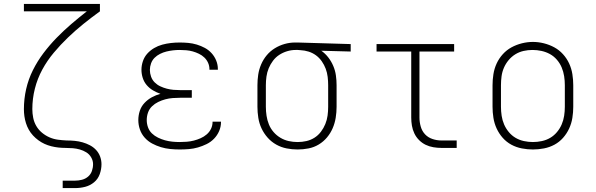

<svg xmlns="http://www.w3.org/2000/svg" viewBox="-20 -755 3040 980"><path d="M300 205V167H364Q381 167 398.5 162.5Q416 158 429.5 146.5Q443 135 449 118Q455 101 455 83Q455 65 445.5 48.5Q436 32 420.5 22.5Q405 13 387.5 8Q370 3 351.5 1.5Q333 0 314.5 0Q296 0 278 -2Q260 -4 242 -8.5Q224 -13 207.5 -20.5Q191 -28 176 -39Q161 -50 148.5 -63.5Q136 -77 127 -93Q118 -109 112.5 -126.5Q107 -144 104.5 -162Q102 -180 102 -198Q102 -250 113.5 -300.5Q125 -351 148 -397Q171 -443 202 -484Q233 -525 268.5 -561.5Q304 -598 343 -631.5Q382 -665 423 -697H102V-735H490V-697Q447 -666 406 -633Q365 -600 327 -563.5Q289 -527 255 -486.5Q221 -446 196 -400Q171 -354 158 -302.5Q145 -251 145 -198Q145 -176 149.5 -153.5Q154 -131 165.5 -111.5Q177 -92 194.5 -77.5Q212 -63 232.5 -54Q253 -45 275.5 -42Q298 -39 320 -38H322Q342 -38 362 -36Q382 -34 401.5 -28.5Q421 -23 439 -13.5Q457 -4 470.5 10.5Q484 25 491 44Q498 63 498 83Q498 109 489 134Q480 159 460 175.5Q440 192 415 198.5Q390 205 364 205Z M897 8Q873 8 848.5 5.5Q824 3 801 -4Q778 -11 756.5 -22.5Q735 -34 718.5 -52.5Q702 -71 694 -94.5Q686 -118 686 -142Q686 -166 693.5 -189Q701 -212 717.5 -229.5Q734 -247 755 -258.5Q776 -270 799 -276Q779 -283 760.5 -294Q742 -305 728.5 -321Q715 -337 708.5 -357.5Q702 -378 702 -399Q702 -421 709.5 -443Q717 -465 732 -481.5Q747 -498 766.5 -509.5Q786 -521 808 -527Q830 -533 852.5 -535.5Q875 -538 897 -538Q919 -538 941 -536Q963 -534 984.5 -527.5Q1006 -521 1025.5 -510.5Q1045 -500 1060 -483.5Q1075 -467 1083.5 -446Q1092 -425 1092 -403Q1092 -402 1092 -401Q1092 -400 1092 -399H1049Q1049 -400 1049 -400.5Q1049 -401 1049 -402Q1049 -419 1042 -434.5Q1035 -450 1023 -461.5Q1011 -473 995.5 -480.5Q980 -488 964 -492.5Q948 -497 931 -498.5Q914 -500 897 -500Q880 -500 863 -498Q846 -496 829.5 -492Q813 -488 797 -480Q781 -472 769 -460Q757 -448 751 -431.5Q745 -415 745 -398Q745 -381 751 -364Q757 -347 769.5 -334.5Q782 -322 798 -314.5Q814 -307 831 -302.5Q848 -298 865.5 -296.5Q883 -295 900 -295H959V-256H900Q881 -256 861.5 -254.5Q842 -253 823.5 -248Q805 -243 787.5 -234.5Q770 -226 756 -212.5Q742 -199 735.5 -180.5Q729 -162 729 -142Q729 -123 735.5 -105Q742 -87 755.5 -74Q769 -61 786.5 -52.5Q804 -44 822 -39Q840 -34 859 -32Q878 -30 897 -30Q915 -30 933.5 -31.5Q952 -33 969.5 -37.5Q987 -42 1004 -49.5Q1021 -57 1035 -69Q1049 -81 1057 -97.5Q1065 -114 1065 -133Q1065 -133 1065 -133Q1065 -133 1065 -134H1108Q1108 -133 1108 -132.5Q1108 -132 1108 -132Q1108 -108 1098.5 -86Q1089 -64 1072.5 -47Q1056 -30 1034.5 -19.5Q1013 -9 990.5 -2.5Q968 4 944.5 6Q921 8 897 8Z M1499 8Q1471 8 1443 2.5Q1415 -3 1390 -17Q1365 -31 1346 -52.5Q1327 -74 1315 -99.5Q1303 -125 1298.5 -153.5Q1294 -182 1294 -210V-320Q1294 -347 1298 -374Q1302 -401 1313 -426.5Q1324 -452 1341.5 -473Q1359 -494 1382.5 -508.5Q1406 -523 1432.5 -530.5Q1459 -538 1486 -538Q1489 -538 1492.5 -538Q1496 -538 1500 -538L1770 -530V-492L1620 -496Q1640 -482 1655.5 -462Q1671 -442 1681 -418.5Q1691 -395 1694.5 -370Q1698 -345 1698 -320V-210Q1698 -182 1693.5 -154Q1689 -126 1678 -100.5Q1667 -75 1649 -53.5Q1631 -32 1607 -17.5Q1583 -3 1555 2.5Q1527 8 1499 8ZM1499 -30Q1522 -30 1544 -35Q1566 -40 1585 -52Q1604 -64 1618 -82.5Q1632 -101 1640.5 -122Q1649 -143 1652 -165Q1655 -187 1655 -210V-320Q1655 -341 1652.5 -362.5Q1650 -384 1642.5 -404Q1635 -424 1622.5 -442Q1610 -460 1593 -472.5Q1576 -485 1555.5 -491.5Q1535 -498 1513 -499L1500 -500Q1497 -500 1494.5 -500Q1492 -500 1489 -500Q1467 -500 1445.5 -493.5Q1424 -487 1405.5 -475Q1387 -463 1373.5 -445Q1360 -427 1351.5 -406.5Q1343 -386 1340 -364Q1337 -342 1337 -320V-210Q1337 -187 1340.5 -164Q1344 -141 1352.5 -120Q1361 -99 1376 -81.5Q1391 -64 1411 -52Q1431 -40 1453.5 -35Q1476 -30 1499 -30Z M2233 0Q2213 0 2192 -3.5Q2171 -7 2152.5 -16Q2134 -25 2119 -40Q2104 -55 2095 -74Q2086 -93 2082.5 -113.5Q2079 -134 2079 -155V-492H1902V-530H2298V-492H2121V-155Q2121 -132 2127.5 -109Q2134 -86 2149.5 -69.5Q2165 -53 2187.5 -45.5Q2210 -38 2233 -38H2311V0Z M2700 8Q2672 8 2643.5 2.5Q2615 -3 2590 -16.5Q2565 -30 2546 -51.5Q2527 -73 2515 -99Q2503 -125 2498.5 -153.5Q2494 -182 2494 -210V-320Q2494 -348 2498.5 -376.5Q2503 -405 2515 -431Q2527 -457 2546.5 -478.5Q2566 -500 2591 -513.5Q2616 -527 2644 -534Q2672 -541 2700 -541Q2728 -541 2756 -534Q2784 -527 2809 -513.5Q2834 -500 2853.5 -478.5Q2873 -457 2885 -431Q2897 -405 2901.5 -376.5Q2906 -348 2906 -320V-210Q2906 -182 2901.5 -153.5Q2897 -125 2885 -99Q2873 -73 2854 -51.5Q2835 -30 2810 -16.5Q2785 -3 2756.5 2.5Q2728 8 2700 8ZM2700 -30Q2723 -30 2746 -35Q2769 -40 2788.5 -51.5Q2808 -63 2823 -81Q2838 -99 2847 -120Q2856 -141 2859.5 -164Q2863 -187 2863 -210V-320Q2863 -343 2859.5 -366Q2856 -389 2847 -410.5Q2838 -432 2822.5 -450Q2807 -468 2787 -479Q2767 -490 2744 -495Q2721 -500 2698 -500Q2675 -500 2652.5 -495Q2630 -490 2610.5 -478Q2591 -466 2576 -448Q2561 -430 2552 -409Q2543 -388 2540 -365.5Q2537 -343 2537 -320V-210Q2537 -187 2540.5 -164Q2544 -141 2553 -120Q2562 -99 2577 -81Q2592 -63 2611.5 -51.5Q2631 -40 2654 -35Q2677 -30 2700 -30Z"/></svg>

Font: Iosevka Curly Slab XLtEx
Style: Regular
Weight: 200
Width: 7
Monospace: yes
Designer: Belleve Invis
Foundry: Belleve Invis
Version: Version 11.1.0; ttfautohint (v1.8.3)